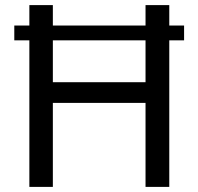

<svg xmlns="http://www.w3.org/2000/svg" viewBox="-20 -732 777 752"><path d="M643 -574V0H550V-329H187V0H95V-574H36V-632H95V-712H187V-632H550V-712H643V-632H701V-574ZM187 -574V-410H550V-574Z"/></svg>

Font: CST
Style: Regular
Weight: 400
Version: Version 1.00